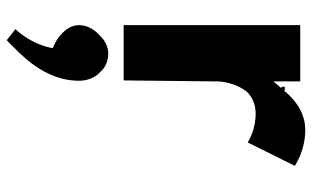

<svg xmlns="http://www.w3.org/2000/svg" viewBox="-199 -376 931 573"><g transform="rotate(90 266.5 -89.5)"><path d="M239 -464H244L239 -459L223 -440V-519L222 -520H56L55 -519V6L56 7H219L220 6L223 -274C223 -284 227 -326 252 -358V-359C267 -375 289 -387 319 -387C360 -387 391 -372 405 -363L475 -504C468 -508 427 -535 368 -535C315 -535 277 -503 255 -477L254 -475H253L249 -471V-474H239ZM80 84C66 98 55 118 55 140C55 159 64 175 76 187L83 194C91 202 104 210 116 215L124 219L122 227C111 277 82 314 67 330L100 356C110 347 120 336 131 325L138 318C185 269 221 210 221 140C221 117 213 97 201 83L194 76C182 62 163 53 140 53C119 53 101 63 87 77Z"/></g></svg>

Font: Hussar Woodtype
Style: SeBd
Weight: 900
Foundry: Cannot Into Space Fonts
Version: Version 1.07